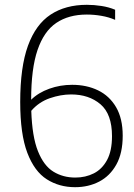

<svg xmlns="http://www.w3.org/2000/svg" viewBox="-20 -769 558 798"><path d="M292 9Q226 9 174.5 -23.8Q123 -56.5 93.5 -134Q64 -211.5 64 -345.5Q64 -490 96.2 -578.8Q128.5 -667.5 190.2 -708.2Q252 -749 341 -749Q371 -749 401.8 -744.2Q432.5 -739.5 458.5 -728.5V-686.5Q432 -698 401.5 -703.2Q371 -708.5 340.5 -708.5Q265.5 -708.5 214 -673.8Q162.5 -639 136 -561.2Q109.5 -483.5 109.5 -355V-354.5Q139.5 -384 184.8 -400.2Q230 -416.5 280 -416.5Q340 -416.5 387.5 -393.5Q435 -370.5 462.5 -323.5Q490 -276.5 490 -205Q490 -132.5 463.5 -85Q437 -37.5 392.2 -14.2Q347.5 9 292 9ZM275.5 -376.5Q232.5 -376.5 187 -360.8Q141.5 -345 110 -308.5Q113.5 -201 137.8 -140.5Q162 -80 202 -55.5Q242 -31 293 -31Q335.5 -31 370 -48.5Q404.5 -66 425 -104Q445.5 -142 445.5 -203Q445.5 -295 397.5 -335.8Q349.5 -376.5 275.5 -376.5Z"/></svg>

Font: Encode Sans SemiCondensed SemiCondensed ExtraLight
Style: Regular
Weight: 200
Width: 4
Designer: Multiple Designers
Foundry: Impallari Type
Version: Version 3.000; ttfautohint (v1.8.3) -l 8 -r 50 -G 200 -x 14 